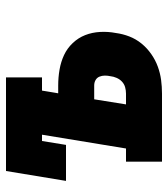

<svg xmlns="http://www.w3.org/2000/svg" viewBox="20 -580 560 640"><g transform="rotate(-90 300.0 -260.0)"><path d="M81 0V-120H125L171 -400H150L137 -320H17L50 -520H362V-400H318L309 -346H335Q362 -346 388 -341.5Q414 -337 436.5 -326.5Q459 -316 476.5 -297.5Q494 -279 503 -256Q512 -233 513.5 -206.5Q515 -180 510 -154Q507 -131 498.5 -109Q490 -87 475 -68.5Q460 -50 440 -36Q420 -22 398 -14Q376 -6 353.5 -3Q331 0 308 0ZM308 -120Q319 -120 329.5 -123Q340 -126 348 -133.5Q356 -141 360.5 -151.5Q365 -162 366 -172Q368 -181 368 -190.5Q368 -200 364.5 -208.5Q361 -217 353 -221.5Q345 -226 335 -226H289L272 -120Z"/></g></svg>

Font: Iosevka Etoile Heavy Oblique
Style: Regular
Weight: 900
Italic angle: -9°
Designer: Belleve Invis
Foundry: Belleve Invis
Version: Version 15.5.2; ttfautohint (v1.8.4)